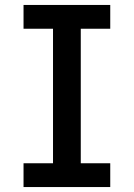

<svg xmlns="http://www.w3.org/2000/svg" viewBox="-20 -755 540 775"><path d="M75 0V-96H194V-639H75V-735H425V-639H306V-96H425V0Z"/></svg>

Font: Iosevka Algr
Style: Bold
Weight: 700
Monospace: yes
Designer: Belleve Invis
Foundry: Belleve Invis
Version: Version 26.0.2; ttfautohint (v1.8.3)